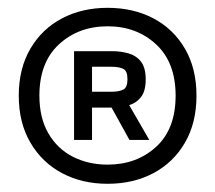

<svg xmlns="http://www.w3.org/2000/svg" viewBox="-20 -744 543 484"><path d="M251.2 -280.7Q187 -280.7 136.5 -307.5Q86 -334.3 56.7 -384.4Q27.3 -434.4 27.3 -502.8Q27.3 -571.4 56.7 -621.4Q86 -671.3 136.5 -697.8Q187.1 -724.3 251.2 -724.3Q316 -724.3 366.5 -697.8Q417.1 -671.2 446.2 -621.3Q475.3 -571.4 475.3 -502.8Q475.3 -434.4 446.3 -384.4Q417.2 -334.4 366.7 -307.5Q316.1 -280.7 251.2 -280.7ZM251.3 -329Q324.3 -329 373.5 -373.8Q422.7 -418.7 422.7 -502.8Q422.7 -586.5 373.6 -632.1Q324.5 -677.7 251.4 -677.7Q177.7 -677.7 128.5 -632.1Q79.3 -586.5 79.3 -503Q79.3 -446.7 102 -407.7Q124.7 -368.7 163.8 -348.8Q203 -329 251.3 -329ZM166.7 -615H212V-391.3H166.7ZM193.7 -615H263.3Q284 -615 303.7 -609.5Q323.3 -604 335.3 -588.7Q347.3 -573.4 347.3 -543.8Q347.3 -514.3 335.3 -499.1Q323.2 -483.8 303.7 -478.3Q284.1 -472.7 263.3 -472.7H193.7V-512.7H260Q280.7 -512.7 291 -518.3Q301.3 -523.9 301.3 -544.1Q301.3 -565 291 -570.3Q280.7 -575.7 260 -575.7H193.7ZM248.3 -496.3H295.7L356.3 -391.3H306.3Z"/></svg>

Font: 42dot Sans Light
Style: Regular
Weight: 300
Designer: 42dot
Version: Version 1.000